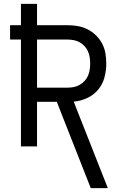

<svg xmlns="http://www.w3.org/2000/svg" viewBox="-20 -755 640 990"><path d="M448 215 305 -148 273 -230H171V0H88V-551H32V-625H88V-735H171V-625H328Q355 -625 381 -620.5Q407 -616 431 -604Q455 -592 474.5 -573Q494 -554 506.5 -530.5Q519 -507 523.5 -480.5Q528 -454 528 -427Q528 -391 518.5 -355.5Q509 -320 486 -292.5Q463 -265 429.5 -249.5Q396 -234 360 -231L536 215ZM171 -303H328Q344 -303 360 -306Q376 -309 390 -317Q404 -325 415.5 -337Q427 -349 433.5 -364Q440 -379 442.5 -395Q445 -411 445 -427Q445 -443 442.5 -459.5Q440 -476 433.5 -490.5Q427 -505 415.5 -517.5Q404 -530 390 -537.5Q376 -545 360 -548Q344 -551 328 -551H171Z"/></svg>

Font: Nova Nerd Font
Style: Regular
Weight: 400
Designer: Belleve Invis
Foundry: Belleve Invis
Version: Version 24.1.4; ttfautohint (v1.8.4);Nerd Fonts 3.1.1